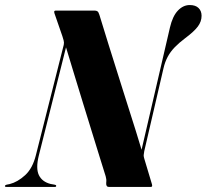

<svg xmlns="http://www.w3.org/2000/svg" viewBox="-66 -742 820 762"><path d="M88 -124.5 198 -562 194 -560.5Q211 -504 228.8 -446Q246.5 -388 264 -331Q281.5 -274 297.8 -221.5Q314 -169 328.2 -123.2Q342.5 -77.5 353.5 -42Q355 -36 355.8 -30.5Q356.5 -25 355.5 -15.5Q355 -7.5 357.8 -3.8Q360.5 0 367 0H531Q536.5 0 537.5 -2.8Q538.5 -5.5 537 -11L507 -111Q504 -120 504.2 -126Q504.5 -132 506.5 -142L582.5 -469.5Q588.5 -496 599.5 -516.5Q610.5 -537 627.8 -554.8Q645 -572.5 669 -590.5Q704.5 -617 719.2 -636.8Q734 -656.5 734 -679.5Q734 -698.5 722 -710.2Q710 -722 687 -722Q661 -722 640 -700Q619 -678 608.5 -633L490 -122.5L500.5 -132.5Q486 -180.5 473 -222.5Q460 -264.5 447.2 -304Q434.5 -343.5 421.8 -384.2Q409 -425 394.8 -470Q380.5 -515 364.2 -567.2Q348 -619.5 328.5 -683Q325 -694.5 320.5 -697.2Q316 -700 309.5 -700H156Q152.5 -700 150.8 -698.8Q149 -697.5 149 -695Q149 -692.5 150 -689.5L181.5 -598.5Q184 -590.5 186.5 -581.8Q189 -573 187 -564L76.5 -126.5Q63.5 -74 33.8 -46.8Q4 -19.5 -27.5 -11.5L-40 -9Q-46.5 -7 -46.5 -3.5Q-46.5 -1.5 -44.8 -0.8Q-43 0 -39.5 0H150.5Q154 0 155.5 -1Q157 -2 157 -4Q157 -6.5 155.5 -7.5Q154 -8.5 151 -9L134.5 -12Q101 -20.5 88.2 -47.2Q75.5 -74 88 -124.5Z"/></svg>

Font: Fraunces 120pt
Style: Bold Italic
Weight: 700
Italic angle: -16°
Version: Version 1.000;[b76b70a41]